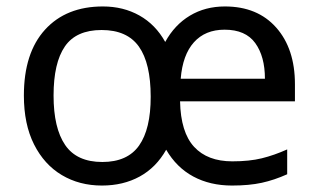

<svg xmlns="http://www.w3.org/2000/svg" viewBox="-20 -565 986 595"><path d="M677 -545Q778 -545 836 -479.5Q894 -414 894 -304V-251H538Q540 -155 581.5 -110Q623 -65 700 -65Q753 -65 791.5 -74.5Q830 -84 870 -102V-25Q830 -7 791 1.5Q752 10 699 10Q631 10 579 -18Q527 -46 495 -101Q464 -46 413 -18Q362 10 296 10Q226 10 171.5 -22.5Q117 -55 85.5 -117.5Q54 -180 54 -269Q54 -401 119.5 -473Q185 -545 299 -545Q362 -545 412 -517Q462 -489 492 -435Q521 -488 568.5 -516.5Q616 -545 677 -545ZM676 -473Q616 -473 581 -434Q546 -395 540 -321H801Q801 -390 771 -431.5Q741 -473 676 -473ZM295 -472Q216 -472 181 -421Q146 -370 146 -269Q146 -168 182 -115.5Q218 -63 297 -63Q375 -63 411 -114Q447 -165 447 -265Q447 -369 410.5 -420.5Q374 -472 295 -472Z"/></svg>

Font: Noto Sans Rejang
Style: Regular
Weight: 400
Designer: Monotype Design Team
Foundry: Monotype Imaging Inc.
Version: Version 2.001; ttfautohint (v1.8.4.7-5d5b)